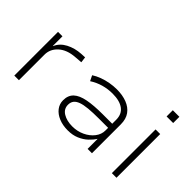

<svg xmlns="http://www.w3.org/2000/svg" viewBox="-76 -1109 1528 1528"><g transform="rotate(45 688.0 -344.5)"><path d="M113 0V-492H163V-384H165Q188 -437 243.5 -466Q299 -495 368 -499L409 -501L415 -452L352 -447Q265 -441 215 -396Q165 -351 165 -288V0Z M722 8Q665 8 620.5 -10.5Q576 -29 551 -61.5Q526 -94 526 -136Q526 -191 559.5 -222.5Q593 -254 660.5 -267Q728 -280 829 -280H948V-234H832Q763 -234 715 -229.5Q667 -225 637 -214Q607 -203 593 -184.5Q579 -166 579 -138Q579 -91 621 -65.5Q663 -40 725 -40Q781 -40 829 -62.5Q877 -85 906 -122.5Q935 -160 935 -204V-325Q935 -388 891.5 -420Q848 -452 768 -452Q715 -452 665.5 -438Q616 -424 571 -395L549 -440Q578 -459 614.5 -472.5Q651 -486 690.5 -493Q730 -500 768 -500Q832 -500 881.5 -481Q931 -462 959 -423.5Q987 -385 987 -324V0H938V-111L937 -112Q920 -84 890 -56Q860 -28 818 -10Q776 8 722 8Z M1200 -627V-697H1274V-627ZM1211 0V-492H1263V0Z"/></g></svg>

Font: Nunito Sans 7pt SemiExpanded ExtraLight
Style: Regular
Weight: 250
Width: 6
Designer: Vernon Adams
Foundry: Vernon Adams
Version: Version 3.101;gftools[0.9.27]